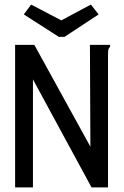

<svg xmlns="http://www.w3.org/2000/svg" viewBox="-20 -819 540 839"><path d="M46 -623H130L375 -178L373 -623H461V-615Q455 -609 453.5 -602Q452 -595 452 -578V0H380L124 -472V0H46ZM377 -799 411 -756 262 -658H237L84 -756L116 -799L248 -730Z"/></svg>

Font: Inconsolata Medium
Style: Regular
Weight: 500
Monospace: yes
Designer: Raph Levien, Cyreal, Brenton Simpson
Foundry: Raph Levien, Cyreal, Google
Version: Version 3.001; ttfautohint (v1.8.2.53-6de2)